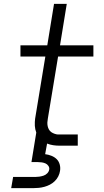

<svg xmlns="http://www.w3.org/2000/svg" viewBox="-20 -755 540 995"><path d="M38 220 48 162H163Q173 162 183.5 160.5Q194 159 205 155.5Q216 152 224.5 143.5Q233 135 235 124Q237 114 231 105Q225 96 216 92Q207 88 196.5 86.5Q186 85 176 85H143L168 -68Q165 -76 163 -85Q161 -94 160.5 -103Q160 -112 160.5 -123Q161 -134 162 -140L215 -462H86V-520H225L260 -735H326L291 -520H464V-462H281L228 -141Q226 -131 225.5 -121Q225 -111 227 -101.5Q229 -92 233.5 -84Q238 -76 245.5 -70.5Q253 -65 263.5 -61.5Q274 -58 281 -58H383V0H289Q272 0 255.5 -2.5Q239 -5 224 -11L214 44Q231 46 247 52.5Q263 59 274 70Q285 81 289.5 97.5Q294 114 291 131Q289 145 282 159Q275 173 263.5 184Q252 195 238.5 202Q225 209 210.5 213Q196 217 181.5 218.5Q167 220 153 220Z"/></svg>

Font: Iosevka Aile Light Oblique
Style: Regular
Weight: 300
Italic angle: -9°
Designer: Belleve Invis
Foundry: Belleve Invis
Version: Version 31.1.0; ttfautohint (v1.8.4)